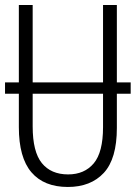

<svg xmlns="http://www.w3.org/2000/svg" viewBox="-20 -734 540 764"><path d="M250 10Q155 10 105 -48.5Q55 -107 55 -228V-361H0V-406H55V-714H110V-406H390V-714H445V-406H500V-361H445V-225Q445 -102 393 -46Q341 10 250 10ZM110 -231Q110 -130 146.5 -85Q183 -40 251 -40Q316 -40 353 -84Q390 -128 390 -228V-361H110Z"/></svg>

Font: Noto Sans Mono ExtraCondensed Light
Style: Regular
Weight: 300
Width: 2
Designer: Monotype Design Team
Foundry: Monotype Imaging Inc.
Version: Version 2.014; ttfautohint (v1.8.4.7-5d5b)